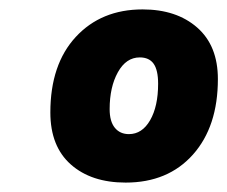

<svg xmlns="http://www.w3.org/2000/svg" viewBox="-20 -758 483 408"><path d="M87 -519Q87 -621 141 -679.5Q195 -738 283 -738Q355 -738 399 -699.5Q443 -661 443 -590Q443 -489 390 -429.5Q337 -370 247 -370Q174 -370 130.5 -408.5Q87 -447 87 -519ZM316 -580Q316 -609 306.5 -622.5Q297 -636 277 -636Q248 -636 230.5 -604.5Q213 -573 213 -526Q213 -500 224 -486.5Q235 -473 254 -473Q282 -473 299 -502.5Q316 -532 316 -580Z"/></svg>

Font: Mona Sans Black
Style: Italic
Weight: 900
Italic angle: -11.7°
Designer: Deni Anggara
Foundry: GitHub
Version: Version 2.000